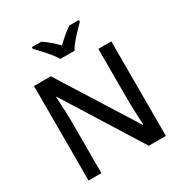

<svg xmlns="http://www.w3.org/2000/svg" viewBox="-211 -1098 1194 1256"><g transform="rotate(-30 386.0 -470.5)"><path d="M678 0H549L187 -579H183Q185 -543 188 -491Q191 -439 191 -387V0H94V-714H221L583 -138H587Q586 -155 584.5 -187Q583 -219 581.5 -256Q580 -293 580 -324V-714H678ZM332 -781Q319 -804 297 -831Q275 -858 251 -883.5Q227 -909 209 -928V-941H280Q334 -906 385 -852Q412 -878 439 -901Q466 -924 492 -941H564V-928Q545 -909 520.5 -883.5Q496 -858 473.5 -831Q451 -804 439 -781Z"/></g></svg>

Font: Noto Sans Syriac Medium
Style: Regular
Weight: 500
Designer: Patrick Giasson and the Monotype Design Team
Foundry: Monotype Imaging Inc.
Version: Version 3.000; ttfautohint (v1.8.4.7-5d5b)